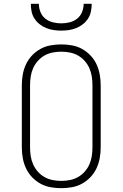

<svg xmlns="http://www.w3.org/2000/svg" viewBox="-20 -975 640 1003"><path d="M300 8Q272 8 244 3Q216 -2 191.5 -15.5Q167 -29 147.5 -49.5Q128 -70 116 -95.5Q104 -121 99 -149Q94 -177 94 -205V-530Q94 -558 99 -586Q104 -614 116 -639.5Q128 -665 147.5 -685.5Q167 -706 191.5 -719.5Q216 -733 244 -738Q272 -743 300 -743Q328 -743 356 -738Q384 -733 408.5 -719.5Q433 -706 452.5 -685.5Q472 -665 484 -639.5Q496 -614 501 -586Q506 -558 506 -530V-205Q506 -177 501 -149Q496 -121 484 -95.5Q472 -70 452.5 -49.5Q433 -29 408.5 -15.5Q384 -2 356 3Q328 8 300 8ZM300 -30Q323 -30 345.5 -34.5Q368 -39 387.5 -50Q407 -61 422.5 -78.5Q438 -96 447 -116.5Q456 -137 459.5 -159.5Q463 -182 463 -205V-530Q463 -553 459.5 -575.5Q456 -598 447 -618.5Q438 -639 422.5 -656.5Q407 -674 387.5 -685Q368 -696 345.5 -700.5Q323 -705 300 -705Q277 -705 254.5 -700.5Q232 -696 212.5 -685Q193 -674 177.5 -656.5Q162 -639 153 -618.5Q144 -598 140.5 -575.5Q137 -553 137 -530V-205Q137 -182 140.5 -159.5Q144 -137 153 -116.5Q162 -96 177.5 -78.5Q193 -61 212.5 -50Q232 -39 254.5 -34.5Q277 -30 300 -30ZM300 -815Q280 -815 260 -818Q240 -821 221.5 -828.5Q203 -836 187 -848.5Q171 -861 160 -878Q149 -895 145 -915Q141 -935 141 -955H183Q183 -933 191.5 -912Q200 -891 217 -877.5Q234 -864 256 -858.5Q278 -853 300 -853Q322 -853 344 -858.5Q366 -864 383 -877.5Q400 -891 408.5 -912Q417 -933 417 -955H459Q459 -935 455 -915Q451 -895 440 -878Q429 -861 413 -848.5Q397 -836 378.5 -828.5Q360 -821 340 -818Q320 -815 300 -815Z"/></svg>

Font: Iosevka Etoile Extralight
Style: Regular
Weight: 200
Designer: Belleve Invis
Foundry: Belleve Invis
Version: Version 22.1.2; ttfautohint (v1.8.4)